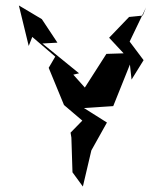

<svg xmlns="http://www.w3.org/2000/svg" viewBox="-20 -642 607 702"><path d="M452 -580 379 -504 432 -447 369 -445 289 -320 299 -312 248 -369 269 -374 135 -483 190 -486 133 -572 49 -622 85 -474 98 -507 182 -435 158 -394 214 -258 281 -201 238 -157 241 -139 245 -12 283 40 314 -92 371 -194 287 -247 394 -254 455 -406 461 -351 505 -422 454 -490 514 -615 502 -585Z"/></svg>

Font: Charger Distortion
Style: 2
Weight: 400
Designer: Jasper
Foundry: Cannot Into Space Fonts
Version: Version 0.98